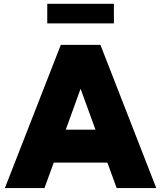

<svg xmlns="http://www.w3.org/2000/svg" viewBox="-20 -962 824 982"><path d="M207.5 0H4.9L291 -732.4H493.7L779.3 0H576.7L529.3 -130.4H254.9ZM316.4 -298.8H468.3L392.1 -507.8ZM562.5 -842.3H221.7V-942.4H562.5Z"/></svg>

Font: Kumbh Sans Black
Style: Regular
Weight: 900
Version: Version 1.005